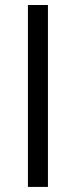

<svg xmlns="http://www.w3.org/2000/svg" viewBox="-20 -735 298 755"><path d="M89.8 0V-715.3H168.5V0Z"/></svg>

Font: Elstob 8pt
Style: Regular
Weight: 400
Designer: Peter S. Baker
Version: Version 1.015